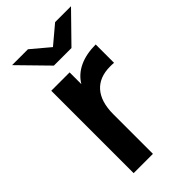

<svg xmlns="http://www.w3.org/2000/svg" viewBox="-230 -812 880 880"><g transform="rotate(-45 210.0 -372.0)"><path d="M82 0H207V-257C207 -365 259 -422 351 -422C359 -422 367 -422 376 -421V-540C296 -540 234 -513 201 -458V-534H82ZM172 -607H286L420 -744H317L229 -670L141 -744H38Z"/></g></svg>

Font: Chess Sans SemiBold
Style: Regular
Weight: 600
Designer: Wolf Bōese
Foundry: Wolf Bōese
Version: Version 7.223;Glyphs 3.3 (3306)